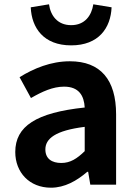

<svg xmlns="http://www.w3.org/2000/svg" viewBox="-20 -859 631 893"><path d="M217 14C281 14 337 -18 386 -60H390L400 0H520V-327C520 -489 447 -574 305 -574C217 -574 137 -541 71 -500L124 -403C176 -433 226 -456 278 -456C347 -456 371 -414 374 -359C148 -335 51 -272 51 -152C51 -57 117 14 217 14ZM265 -101C222 -101 191 -120 191 -164C191 -214 237 -252 374 -269V-156C338 -121 307 -101 265 -101ZM311 -648C439 -648 495 -729 499 -825L414 -839C406 -787 375 -742 311 -742C247 -742 215 -787 208 -839L123 -825C127 -729 183 -648 311 -648Z"/></svg>

Font: Source Han Sans JP
Style: Bold
Weight: 700
Designer: Ryoko NISHIZUKA 西塚涼子 (kana, bopomofo & ideographs); Paul D. Hunt (Latin, Greek & Cyrillic); Sandoll Communications 산돌커뮤니
Foundry: Adobe
Version: Version 2.002;hotconv 1.0.116;makeotfexe 2.5.65601